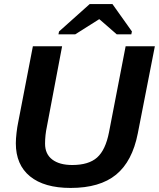

<svg xmlns="http://www.w3.org/2000/svg" viewBox="-20 -916 783 946"><path d="M336 -103Q417 -103 458.5 -140Q500 -177 517 -264L599 -688H743L659 -259Q632 -121 552 -55.5Q472 10 328 10Q198 10 128 -47Q58 -104 58 -210Q58 -232 61.5 -262Q65 -292 69 -310L142 -688H286L211 -292Q202 -250 202 -208Q202 -157 237.5 -130Q273 -103 336 -103ZM630 -761 627 -747H555L470 -821H468L351 -747H268L271 -761L422 -896H534Z"/></svg>

Font: Libra Sans Modern
Style: Bold Italic
Weight: 700
Italic angle: -12°
Foundry: Stefan Peev, Context Ltd
Version: Version 1.000